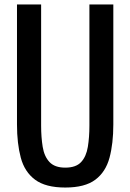

<svg xmlns="http://www.w3.org/2000/svg" viewBox="-20 -830 583 859"><path d="M272 9Q184 9 137 -26Q90 -61 73 -124.5Q56 -188 56 -273V-810H164V-268Q164 -216 171 -173Q178 -130 201.5 -105Q225 -80 272 -80Q320 -80 343 -105Q366 -130 373 -173Q380 -216 380 -268V-810H487V-273Q487 -188 470 -124.5Q453 -61 406.5 -26Q360 9 272 9Z"/></svg>

Font: Oswald
Style: Regular
Weight: 400
Designer: Vernon Adams
Foundry: Vernon Adams
Version: Version 4.103; ttfautohint (v1.8.3)